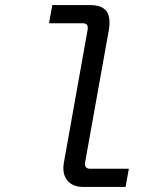

<svg xmlns="http://www.w3.org/2000/svg" viewBox="-20 -740 640 760"><path d="M310 0Q267 0 246 -26.5Q225 -53 233 -97L327 -623Q331 -648 307 -648H174L187 -720H334Q383 -720 401 -696.5Q419 -673 411 -622L317 -98Q313 -72 337 -72H490L477 0Z"/></svg>

Font: DM Mono
Style: Italic
Weight: 400
Italic angle: -10°
Designer: Colophon Foundry
Foundry: Colophon Foundry
Version: Version 1.000; ttfautohint (v1.8.2.53-6de2)